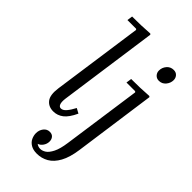

<svg xmlns="http://www.w3.org/2000/svg" viewBox="-298 -816 1156 1156"><g transform="rotate(45 280.0 -237.5)"><path d="M249 -105 280 -88Q255 -34 226.5 -12Q198 10 163 10Q122 10 100 -18.5Q78 -47 87 -111L169 -690L164 -695H90L95 -730Q134 -730 169.5 -731Q205 -732 245 -735L250 -730L161 -97Q157 -66 163 -50.5Q169 -35 183 -35Q200 -35 216.5 -54.5Q233 -74 249 -105ZM507 -465 512 -460 439 63Q429 134 405 177.5Q381 221 347 240.5Q313 260 273 260Q241 260 220.5 247.5Q200 235 191 215.5Q182 196 182 176Q182 150 197 130.5Q212 111 236 111Q255 111 265.5 123Q276 135 276 154Q276 174 264 191.5Q252 209 235 214Q249 225 267 225Q284 225 302 213.5Q320 202 336 170.5Q352 139 360 81L431 -420L426 -425H352L357 -460Q396 -460 431.5 -461Q467 -462 507 -465ZM482 -570Q463 -570 451 -583Q439 -596 439 -614Q439 -640 456 -660Q473 -680 500 -680Q520 -680 531.5 -667Q543 -654 543 -636Q543 -611 526 -590.5Q509 -570 482 -570Z"/></g></svg>

Font: Brygada 1918
Style: Italic
Weight: 400
Italic angle: -8°
Designer: Mateusz Machalski | Borys Kosmynka | Przemek Hoffer
Foundry: NIEPODLEGLA 2018
Version: Version 3.006